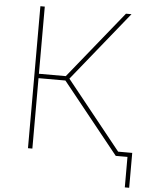

<svg xmlns="http://www.w3.org/2000/svg" viewBox="-59 -776 758 980"><g transform="rotate(5 320.0 -286.0)"><path d="M107.9 0V-727.5H130.4V-383.3H268.1L546.4 -727.5H574.7L287.6 -372.1L585.9 0H557.6L268.1 -360.8H130.4V0ZM617.7 156.2V0H564.9V-22.5H640.1V156.2Z"/></g></svg>

Font: Inter 17pt Thin
Style: Regular
Weight: 250
Version: Version 4.001;git-66647c0bb